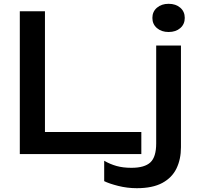

<svg xmlns="http://www.w3.org/2000/svg" viewBox="-20 -809 1039 1008"><path d="M216 -750V-59L157 -116H722V0H84V-750ZM930 -570V-36Q930 27 906.5 75.5Q883 124 832 151.5Q781 179 698 179Q648 179 600.5 167Q553 155 527 142V35Q558 53 592 62.5Q626 72 670 72Q739 72 769.5 43.5Q800 15 800 -56V-570ZM865 -641Q828 -641 804 -661.5Q780 -682 780 -715Q780 -748 804 -768.5Q828 -789 865 -789Q903 -789 926.5 -768.5Q950 -748 950 -715Q950 -682 926.5 -661.5Q903 -641 865 -641Z"/></svg>

Font: Bounded
Style: Regular
Weight: 400
Designer: Vlad Churkin
Version: Version 1.0